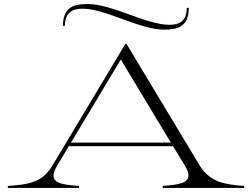

<svg xmlns="http://www.w3.org/2000/svg" viewBox="-20 -932 1250 952"><path d="M19 -10V0H372V-10C281 -17 212 -24 262 -108L321 -207H838L900 -105C946 -26 877 -17 787 -10V0H1191V-10C1101 -17 1026 -26 974 -105L607 -715H602L238 -108C186 -22 110 -17 19 -10ZM332 -225 579 -637 827 -225ZM389 -889C503 -889 673 -785 792 -785C854 -785 916 -794 916 -893H906C906 -827 869 -809 820 -809C706 -809 535 -912 416 -912C355 -912 292 -903 292 -804H302C302 -870 339 -889 389 -889Z"/></svg>

Font: Sprat Extended Light
Style: Regular
Weight: 300
Width: 9
Designer: Ethan Nakache
Foundry: Collletttivo
Version: Version 2.000;Glyphs 3.2 (3217)